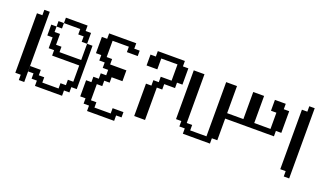

<svg xmlns="http://www.w3.org/2000/svg" viewBox="-45 -528 1381 813"><g transform="rotate(20 645.5 -121.5)"><path d="M48.3 23.9V0H23.9V-268.1H48.3V-292.5H72.8V23.9Z M121.1 23.9V0H97.2V-23.9H73.2V-48.3H121.1V-23.9H145.5V0H218.8V-23.9H243.2V-48.3H267.6V-121.6H145.5V-146H121.1V-194.8H97.2V-243.7H121.1V-219.2H145.5V-170.4H169.9V-146H267.6V-219.2H292V-23.9H267.6V0H243.2V23.9ZM121.1 -243.7V-268.1H145.5V-243.7ZM243.2 -219.2V-243.7H218.8V-268.1H145.5V-292.5H243.2V-268.1H267.6V-219.2Z M364.7 48.3V23.9H340.3V0H316.4V-72.8H340.3V-97.2H364.7V-121.6H389.2V-146H364.7V-170.4H340.3V-194.8H316.4V-268.1H340.3V-292.5H462.4V-268.1H486.8V-243.7H438V-268.1H364.7V-194.8H389.2V-170.4H462.4V-121.6H413.6V-97.2H389.2V-72.8H364.7V0H389.2V23.9H462.4V0H511.2V23.9H486.8V48.3Z M559.6 0V-146H584V-170.4H608.4V-194.8H657.2V-268.1H584V-219.2H535.6V-268.1H559.6V-292.5H681.6V-268.1H706.1V-194.8H681.6V-170.4H632.8V-146H608.4V0Z M778.8 0V-23.9H754.4V-48.3H730.5V-268.1H778.8V-48.3H803.2V-23.9H876.5V-268.1H925.3V-146H998.5V-268.1H1047.4V-146H1120.6V-219.2H1096.2V-268.1H1145V-243.7H1169.4V-146H1145V-121.6H925.3V-23.9H900.9V0Z M1242.2 23.9V0H1217.8V-268.1H1242.2V-292.5H1266.6V23.9Z"/></g></svg>

Font: FS Mondwest Regular
Style: Regular
Weight: 400
Designer: NZWStudios2024
Foundry: https://fontstruct.com
Version: Version 1.0